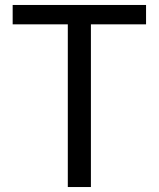

<svg xmlns="http://www.w3.org/2000/svg" viewBox="-20 -753 639 773"><path d="M253 0H346V-655H568V-733H31V-655H253Z"/></svg>

Font: Squished Noto Sans CJK JP Regular
Style: Regular
Weight: 400
Designer: Ryoko NISHIZUKA (kana & ideographs); Paul D. Hunt (Latin, Greek & Cyrillic); Wenlong ZHANG (bopomofo); Sandoll Communica
Foundry: Adobe Systems Incorporated
Version: Version 1.004;PS 1.004;hotconv 1.0.82;makeotf.lib2.5.63406